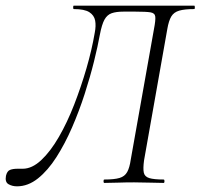

<svg xmlns="http://www.w3.org/2000/svg" viewBox="-39 -645 707 677"><path d="M21 12Q4 12 -9 4.5Q-22 -3 -18 -25Q-14 -42 -3.5 -46Q7 -50 22 -50Q27 -50 32 -50Q37 -50 41 -50Q74 -50 106.5 -80.5Q139 -111 168.5 -162Q198 -213 222.5 -276Q247 -339 266 -404.5Q285 -470 295 -529Q300 -554 296.5 -572.5Q293 -591 276 -602Q259 -613 221 -613Q219 -613 219 -619Q219 -625 221 -625Q227 -625 259.5 -625Q292 -625 338.5 -625Q385 -625 436.5 -625Q488 -625 534.5 -625Q581 -625 611.5 -625Q642 -625 646 -625Q648 -625 648 -619Q648 -613 646 -613Q612 -613 593 -607.5Q574 -602 565 -587Q556 -572 551 -543L469 -80Q465 -51 468 -36.5Q471 -22 487.5 -17Q504 -12 538 -12Q541 -12 541 -6Q541 0 538 0Q517 0 490 -1Q463 -2 434 -2Q403 -2 376.5 -1Q350 0 329 0Q326 0 326 -6Q326 -12 329 -12Q364 -12 382.5 -17.5Q401 -23 409.5 -38.5Q418 -54 422 -82L504 -543Q510 -574 508.5 -586.5Q507 -599 491.5 -601.5Q476 -604 439 -604H396Q371 -604 355 -598.5Q339 -593 329.5 -576Q320 -559 313 -522Q306 -483 292.5 -428.5Q279 -374 259.5 -313.5Q240 -253 215 -195.5Q190 -138 160 -91Q130 -44 95 -16Q60 12 21 12Z"/></svg>

Font: Cormorant Light
Style: Italic
Weight: 300
Italic angle: -10°
Designer: Christian Thalmann (Catharsis Fonts)
Foundry: Catharsis Fonts
Version: Version 4.000